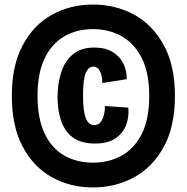

<svg xmlns="http://www.w3.org/2000/svg" viewBox="-20 -704 820 844"><path d="M389 120Q289 120 208 75Q127 30 79.5 -59.5Q32 -149 32 -283Q32 -415 79.5 -504.5Q127 -594 208 -639Q289 -684 389 -684Q488 -684 569.5 -639.5Q651 -595 700 -505.5Q749 -416 749 -283Q749 -148 700 -58.5Q651 31 569 75.5Q487 120 389 120ZM389 11Q459 11 515 -20Q571 -51 603.5 -116Q636 -181 636 -283Q636 -383 603.5 -448Q571 -513 515 -544.5Q459 -576 389 -576Q318 -576 263 -544.5Q208 -513 176.5 -448Q145 -383 145 -283Q145 -182 176.5 -116.5Q208 -51 263 -20Q318 11 389 11ZM397 -73Q336 -73 300 -100Q264 -127 248.5 -173.5Q233 -220 233 -278Q233 -335 248.5 -384.5Q264 -434 299.5 -464.5Q335 -495 394 -495Q443 -495 475 -475.5Q507 -456 522.5 -424Q538 -392 537 -356L430 -339Q430 -369 420 -390Q410 -411 390 -411Q369 -411 357 -383Q345 -355 345 -284Q345 -216 357 -185Q369 -154 394 -154Q418 -154 430 -179.5Q442 -205 441 -238L544 -231Q548 -194 535.5 -157.5Q523 -121 489.5 -97Q456 -73 397 -73Z"/></svg>

Font: Bricolage Grotesque 10pt Condensed Bricolage Grotesque 10pt Condensed Regular
Style: Bold
Weight: 700
Width: 3
Designer: Mathieu Triay
Foundry: Atelier Triay
Version: Version 1.000; ttfautohint (v1.8.4.7-5d5b);gftools[0.9.32]